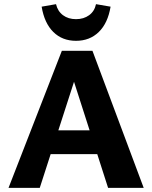

<svg xmlns="http://www.w3.org/2000/svg" viewBox="-20 -902 731 922"><path d="M499 0 314 -576H357L171 0H21L277 -658H424L670 0ZM137 -162 179 -276H473L532 -162ZM345 -706Q279 -706 236 -748.5Q193 -791 180 -870L249 -882Q257 -848 282.5 -829Q308 -810 345 -810Q382 -810 408 -829Q434 -848 441 -882L511 -870Q498 -791 454.5 -748.5Q411 -706 345 -706Z"/></svg>

Font: Ysabeau Office ExtraBold
Style: Regular
Weight: 800
Designer: Christian Thalmann (Catharsis Fonts)
Version: Version 2.001;gftools[0.9.30]; featfreeze: tnum,lnum,ss02